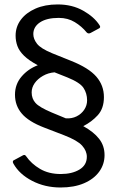

<svg xmlns="http://www.w3.org/2000/svg" viewBox="-20 -772 528 865"><path d="M355.1 -203.8Q402.1 -177.8 426.5 -146.6Q451 -115.4 451 -73.1Q451 -31.7 426.9 1.5Q402.8 34.7 358.3 53.7Q313.9 72.7 252.8 72.7Q182.4 72.7 124.8 42.8Q67.2 13 40.4 -34.9Q37.2 -40.8 37.9 -44.2Q38.6 -47.7 40.4 -49L83.1 -72Q87.8 -74.8 91.4 -73.6Q95 -72.4 97.6 -68.3Q121.1 -34.2 160.4 -11.1Q199.6 12 253.6 12Q304.4 12 337.8 -8Q371.2 -28 371.2 -65.7Q371.2 -92.2 349.9 -116Q328.5 -139.7 268.3 -162.9L178.1 -197.6Q108.8 -224.3 78.2 -260.3Q47.5 -296.2 47.5 -345.3Q47.5 -392.3 76.9 -426.8Q106.2 -461.3 150.3 -478.1Q110.1 -499.5 88.3 -520.9Q66.5 -542.3 58.4 -564.7Q50.3 -587.2 50.3 -611.2Q50.3 -651.5 73.9 -683.1Q97.5 -714.7 140 -733.3Q182.4 -752 239.9 -752Q305.2 -752 354.7 -723.9Q404.2 -695.9 428.1 -658.9Q432.1 -653 431.1 -649.9Q430.2 -646.8 427.4 -644.8L387.6 -623.3Q382.2 -620.8 378.4 -621.5Q374.6 -622.1 370.9 -625.5Q348.1 -653.4 316.8 -672.4Q285.6 -691.4 244.9 -691.4Q190.7 -691.4 160.4 -671.4Q130.1 -651.3 130.1 -618.4Q130.1 -596.5 146.7 -575Q163.3 -553.4 215.1 -532.1L299.6 -498.1Q379.7 -466.3 414 -426.7Q448.2 -387.1 448.2 -334.5Q448.2 -283.4 420.4 -252.9Q392.6 -222.5 355.1 -203.8ZM276.7 -238.8Q303.4 -237.1 324.8 -247.6Q346.3 -258.2 359.4 -277.6Q372.4 -297.1 372.4 -319.9Q372.4 -351.3 356.3 -375.9Q340.3 -400.4 282.8 -423.5L225.6 -446.2Q197.1 -443.8 173.4 -430.2Q149.8 -416.7 136.2 -397.3Q122.6 -377.9 122.6 -355.7Q122.6 -327.6 140.1 -308Q157.6 -288.5 213.7 -264.9L276.7 -238.8Z"/></svg>

Font: Libre Franklin Thin
Style: Regular
Weight: 100
Designer: Pablo Impallari, Rodrigo Fuenzalida, Nhung Nguyen
Foundry: Impallari Type
Version: Version 3.000